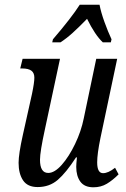

<svg xmlns="http://www.w3.org/2000/svg" viewBox="-20 -786 535 816"><path d="M304 -77Q304 -89 307 -117H303Q261 -52 225.5 -21.5Q190 9 140 9Q97 9 78 -19.5Q59 -48 59 -94Q59 -131 77 -212L116 -387Q126 -435 126 -456Q126 -476 113.5 -485.5Q101 -495 74 -495H66L76 -536H235L171 -237Q150 -141 150 -107Q150 -51 185 -51Q212 -51 242.5 -85.5Q273 -120 299 -174Q325 -228 336 -283L389 -536H478L407 -200Q393 -132 393 -96Q393 -50 418 -50Q440 -50 469 -73L484 -45Q459 -20 434 -5Q409 10 377 10Q339 10 321.5 -14Q304 -38 304 -77ZM205 -619Q284 -711 319 -766H403Q409 -734 424 -692.5Q439 -651 454 -619L451 -606H417Q384 -637 350 -706Q315 -670 289 -646.5Q263 -623 237 -606H202Z"/></svg>

Font: Noto Serif Cond
Style: Italic
Weight: 400
Width: 3
Italic angle: -12°
Designer: Monotype Design Team
Foundry: Monotype Imaging Inc.
Version: Version 1.001